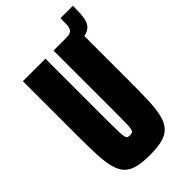

<svg xmlns="http://www.w3.org/2000/svg" viewBox="-237 -854 940 940"><g transform="rotate(-45 232.5 -384.0)"><path d="M267 -625V-688H332Q360 -688 369.5 -700Q379 -712 379 -742V-776H465V-757Q465 -719 460.5 -693.5Q456 -668 442.5 -653Q429 -638 401 -631.5Q373 -625 326 -625ZM215 8Q163 8 128.5 -1Q94 -10 74.5 -31Q55 -52 45.5 -88Q36 -124 33.5 -177.5Q31 -231 31 -306V-688H187V-252Q187 -207 188 -182Q189 -157 191.5 -146Q194 -135 199.5 -132.5Q205 -130 215 -130Q225 -130 230.5 -132.5Q236 -135 239 -146Q242 -157 242.5 -182Q243 -207 243 -252V-688H400V-306Q400 -231 397.5 -177.5Q395 -124 385.5 -88Q376 -52 356 -31Q336 -10 302 -1Q268 8 215 8Z"/></g></svg>

Font: Saira ExtraCondensed Black
Style: Regular
Weight: 900
Width: 2
Designer: Hector Gatti with collaboration of the Omnibus-Type team
Foundry: Omnibus-Type
Version: Version 1.101